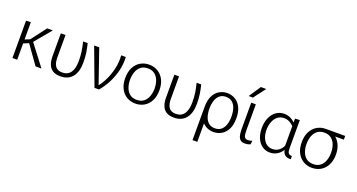

<svg xmlns="http://www.w3.org/2000/svg" viewBox="-52 -1532 4669 2514"><g transform="rotate(20 2282.5 -275.5)"><path d="M72 -520 138 -523V-282L207 -310L367 -520H445L254 -291L476 0H394L211 -257L138 -227V0H72Z M741 11Q673 11 632.5 -16Q592 -43 574.5 -90.5Q557 -138 557 -200V-520H622V-205Q622 -127 652 -85.5Q682 -44 748 -44Q825 -44 863.5 -99.5Q902 -155 902 -258Q902 -332 893 -393Q884 -454 867 -520H931Q947 -456 956 -396Q965 -336 965 -260Q965 -130 907 -59.5Q849 11 741 11Z M1021 -520H1092L1254 -50Q1296 -103 1331 -177Q1366 -251 1385.5 -338.5Q1405 -426 1398 -520H1462Q1468 -416 1443 -320Q1418 -224 1374 -142Q1330 -60 1278 0H1215Z M1787 11Q1719 11 1665 -21Q1611 -53 1580 -113.5Q1549 -174 1549 -260Q1549 -346 1580 -406.5Q1611 -467 1665 -499Q1719 -531 1787 -531Q1854 -531 1908 -499Q1962 -467 1993.5 -406.5Q2025 -346 2025 -260Q2025 -174 1993.5 -113.5Q1962 -53 1908 -21Q1854 11 1787 11ZM1787 -41Q1847 -41 1884.5 -71.5Q1922 -102 1940 -152Q1958 -202 1958 -260Q1958 -318 1940 -368Q1922 -418 1884.5 -448.5Q1847 -479 1787 -479Q1726 -479 1688.5 -448.5Q1651 -418 1633.5 -368Q1616 -318 1616 -260Q1616 -202 1633.5 -152Q1651 -102 1688.5 -71.5Q1726 -41 1787 -41Z M2323 11Q2255 11 2214.5 -16Q2174 -43 2156.5 -90.5Q2139 -138 2139 -200V-520H2204V-205Q2204 -127 2234 -85.5Q2264 -44 2330 -44Q2407 -44 2445.5 -99.5Q2484 -155 2484 -258Q2484 -332 2475 -393Q2466 -454 2449 -520H2513Q2529 -456 2538 -396Q2547 -336 2547 -260Q2547 -130 2489 -59.5Q2431 11 2323 11Z M2655 204V-260Q2655 -354 2685.5 -413.5Q2716 -473 2766 -502Q2816 -531 2875 -531Q2934 -531 2984.5 -502Q3035 -473 3066 -413.5Q3097 -354 3097 -260Q3097 -166 3066 -106.5Q3035 -47 2984.5 -18Q2934 11 2875 11Q2832 11 2792 -5Q2752 -21 2722 -53V204ZM2875 -41Q2928 -41 2962 -69Q2996 -97 3012.5 -146.5Q3029 -196 3029 -260Q3029 -324 3012.5 -373.5Q2996 -423 2962 -451Q2928 -479 2875 -479Q2823 -479 2789 -451Q2755 -423 2738.5 -373.5Q2722 -324 2722 -260Q2722 -196 2738.5 -146.5Q2755 -97 2789 -69Q2823 -41 2875 -41Z M3388 -4Q3367 5 3347.5 8.5Q3328 12 3313 12Q3267 12 3245 -12Q3223 -36 3216.5 -74Q3210 -112 3210 -153V-520H3274V-167Q3274 -134 3276.5 -106Q3279 -78 3291.5 -61Q3304 -44 3335 -44Q3346 -44 3362 -46.5Q3378 -49 3395 -55ZM3149 -590 3259 -755H3334L3208 -590Z M3659 11Q3598 11 3551.5 -22.5Q3505 -56 3479 -116Q3453 -176 3453 -255Q3453 -336 3480 -398Q3507 -460 3555.5 -495.5Q3604 -531 3669 -531Q3717 -531 3756 -511.5Q3795 -492 3818 -467H3820V-520L3886 -523V-135Q3886 -112 3889 -91Q3892 -70 3905.5 -57.5Q3919 -45 3949 -45V0Q3896 2 3868 -20.5Q3840 -43 3833 -86H3831Q3803 -42 3759 -15.5Q3715 11 3659 11ZM3676 -44Q3730 -44 3768 -74.5Q3806 -105 3820 -144V-415Q3796 -441 3762 -459Q3728 -477 3686 -477Q3631 -477 3594 -446Q3557 -415 3538 -364.5Q3519 -314 3519 -255Q3519 -196 3537.5 -148Q3556 -100 3591 -72Q3626 -44 3676 -44Z M4246 11Q4178 11 4124.5 -21Q4071 -53 4039.5 -113.5Q4008 -174 4008 -260Q4008 -346 4039.5 -406.5Q4071 -467 4124.5 -499Q4178 -531 4246 -531H4515V-479H4394Q4404 -471 4413 -462Q4446 -427 4465.5 -376Q4485 -325 4485 -260Q4485 -174 4453.5 -113.5Q4422 -53 4368 -21Q4314 11 4246 11ZM4246 -41Q4306 -41 4344 -71.5Q4382 -102 4399.5 -152Q4417 -202 4417 -260Q4417 -318 4399.5 -368Q4382 -418 4344 -448.5Q4306 -479 4246 -479Q4186 -479 4148 -448.5Q4110 -418 4092.5 -368Q4075 -318 4075 -260Q4075 -202 4092.5 -152Q4110 -102 4148 -71.5Q4186 -41 4246 -41Z"/></g></svg>

Font: Murecho Light
Style: Regular
Weight: 300
Designer: Neil Summerour
Foundry: Positype
Version: Version 1.010; ttfautohint (v1.8.3)